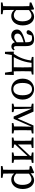

<svg xmlns="http://www.w3.org/2000/svg" viewBox="1700 -2228 767 4208"><g transform="rotate(90 2084.0 -124.5)"><path d="M34.7 239.3H292V203.6L171.1 183.6H146.7L34.7 203.6V239.3ZM114.1 239.3H201.7C199.7 168.2 198.7 96.1 198.7 26.5V-71.9L201.7 -78.2V-390.4L197.6 -393.1L189.7 -477.7L174.6 -487.7L35.2 -427.3V-392L114.1 -383C116.1 -343 117.1 -312.6 117.1 -257.6V28.4C117.1 98.1 116.1 168.2 114.1 239.3ZM332.2 13.1C449 13.1 537.7 -84.9 537.7 -239.3C537.7 -394 453.5 -487.7 347.4 -487.7C286.8 -487.7 228.9 -457.5 176 -390.4H155.2L164.2 -341.8C234.9 -410.7 284.6 -430.8 322.5 -430.8C395.6 -430.8 447.9 -359 447.9 -230.7C447.9 -102.3 387 -43.6 312 -43.6C262.9 -43.6 216 -70.9 164.6 -136.3L155.6 -83.1H175.9C224.4 -8.5 278.2 13.1 332.2 13.1Z M762 13.1C823.6 13.1 857.5 -15 916.8 -74.5H946.5L932.8 -125.1C851.3 -64.5 830.6 -52.8 796.5 -52.8C751.2 -52.8 716.7 -73.9 716.7 -126.7C716.7 -156.8 727.8 -194.5 815.3 -228.6C845.2 -240.7 903.9 -259.5 949.1 -268.6V-304.9C899.2 -295.8 835.8 -277.8 793.8 -262.9C658.7 -214.2 628.1 -168.9 628.1 -112C628.1 -29.1 688.7 13.1 762 13.1ZM998.9 10.2C1034.4 10.2 1061.9 -3.2 1085.9 -42.2L1065.6 -63.9C1054.5 -50.7 1043.7 -41.9 1027.1 -41.9C1004.5 -41.9 990.9 -57.5 990.9 -101.1V-313.8C990.9 -440.2 940.8 -487.7 836.4 -487.7C733.9 -487.7 659.5 -440.1 641.3 -363.7C643.6 -338.3 660.1 -323.1 687.6 -323.1C715.2 -323.1 731.2 -339.8 739.9 -370.9L764.8 -455.9L723.1 -424.5C760.5 -439.3 790.3 -442.3 813.3 -442.3C879.2 -442.3 906.6 -418.2 906.6 -320.7V-91.4C907.1 -29.5 943.2 10.2 998.9 10.2Z M1161.4 -42.4 1213.2 -8.1C1290.1 -139.1 1351 -294.3 1360.9 -474.5H1311.1C1299.2 -295.5 1243 -161.3 1161.4 -42.4ZM1228.7 -438.9 1318.7 -418.9H1332.7V-474.5H1228.7V-438.9ZM1332.7 -431.9H1497.5V-474.5H1332.7V-431.9ZM1454 0H1544.5C1542.5 -45 1541.5 -146.1 1541.5 -210V-264.5C1541.5 -328.5 1542.5 -429.5 1544.5 -474.5H1454C1456 -429.5 1457 -328.5 1457 -264.5V-210C1457 -146.1 1456 -45 1454 0ZM1499.6 -418.9H1514.9L1614.7 -438.9V-474.5H1499.6V-418.9ZM1592.7 0 1543.7 -42.6 1572.5 150.4H1618.9L1624.8 -42.6H1111.4L1116.3 150.4H1162.7L1192.5 -42.6L1143.5 0H1592.7Z M1933.5 13.1C2048.9 13.1 2163 -70.1 2163 -235.5C2163 -400.9 2048.2 -487.7 1933.5 -487.7C1816.9 -487.7 1704 -400.8 1704 -235.5C1704 -70.2 1816.1 13.1 1933.5 13.1ZM1933.5 -32.3C1846.3 -32.3 1798.5 -100.9 1798.5 -235.4C1798.5 -369.8 1846.3 -442.2 1933.5 -442.2C2018.7 -442.2 2068.5 -369.8 2068.5 -235.4C2068.5 -100.9 2018.7 -32.3 1933.5 -32.3Z M2535.1 -39.8H2585L2774.3 -474.5H2730.6L2564.9 -93.2H2595.3L2426.5 -474.5H2343.5L2535.1 -39.8ZM2752.5 0H2836.9C2834.9 -45 2833.9 -146.1 2833.9 -210V-264.5C2833.9 -328.5 2834.9 -429.5 2836.9 -474.5H2757.9L2752.5 -210.1V0ZM2252.1 0H2437.4V-35.7L2357.7 -55.5H2337.8L2252.1 -35.7V0ZM2677.4 0H2905.8V-35.7L2806 -55.7H2782.9L2677.4 -35.7V0ZM2321.6 0H2369.1V-210L2358.9 -474.5H2321.6V0ZM2252.3 -438.9 2338.6 -418.9H2357.9V-474.5H2252.3V-438.9ZM2784.9 -418.9H2806L2905.8 -438.9V-474.5H2784.9V-418.9Z M2994.1 0H3222.5V-35.7L3121.2 -55.7H3097.7L2994.1 -35.7V0ZM2994.1 -438.9 3099.6 -418.9H3123.1L3222.5 -438.9V-474.5H2994.1V-438.9ZM3063 0H3147.3V-474.5H3063C3065 -429.5 3066 -328.5 3066 -264.5V-210C3066 -146.1 3065 -45 3063 0ZM3075.5 -56.1H3130.1L3469.2 -418.5H3414.5L3075.5 -56.1ZM3322.6 0H3550.6V-35.7L3448.9 -55.7H3425.4L3322.6 -35.7V0ZM3322.6 -438.9 3427.3 -418.9H3450.8L3550.6 -438.9V-474.5H3322.6V-438.9ZM3398.7 0H3481.6C3479.6 -45 3478.6 -146.1 3478.6 -210V-264.5C3478.6 -328.5 3479.6 -429.5 3481.6 -474.5H3398.7V0Z M3619.7 239.3H3877V203.6L3756.1 183.6H3731.7L3619.7 203.6V239.3ZM3699.1 239.3H3786.7C3784.7 168.2 3783.7 96.1 3783.7 26.5V-71.9L3786.7 -78.2V-390.4L3782.6 -393.1L3774.7 -477.7L3759.6 -487.7L3620.2 -427.3V-392L3699.1 -383C3701.1 -343 3702.1 -312.6 3702.1 -257.6V28.4C3702.1 98.1 3701.1 168.2 3699.1 239.3ZM3917.2 13.1C4034 13.1 4122.7 -84.9 4122.7 -239.3C4122.7 -394 4038.5 -487.7 3932.4 -487.7C3871.8 -487.7 3813.9 -457.5 3761 -390.4H3740.2L3749.2 -341.8C3819.9 -410.7 3869.6 -430.8 3907.5 -430.8C3980.6 -430.8 4032.9 -359 4032.9 -230.7C4032.9 -102.3 3972 -43.6 3897 -43.6C3847.9 -43.6 3801 -70.9 3749.6 -136.3L3740.6 -83.1H3760.9C3809.4 -8.5 3863.2 13.1 3917.2 13.1Z"/></g></svg>

Font: Source Serif Variable
Style: Regular
Weight: 389
Designer: Frank Grießhammer
Foundry: Adobe Systems Incorporated
Version: Version 3.001;hotconv 1.0.111;makeotfexe 2.5.65597